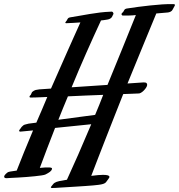

<svg xmlns="http://www.w3.org/2000/svg" viewBox="-142 -794 877 941"><path d="M36.1 -192.9Q49.8 -223.6 63 -255.1Q76.2 -286.6 89.8 -318.8Q73.2 -317.9 58.3 -317.4Q43.5 -316.9 32.2 -316.4Q19 -315.9 7.8 -315.9Q2.9 -315.9 2.9 -319.8Q2 -321.3 3.9 -324Q5.9 -326.7 8.8 -329.1L15.1 -342.8Q24.9 -351.1 32.7 -353Q40.5 -355 50.8 -356L107.9 -359.9Q127.4 -404.3 147 -448.5Q166.5 -492.7 184.8 -534.2Q203.1 -575.7 220.2 -613.5Q237.3 -651.4 252 -684.1Q235.4 -682.6 218 -681.9Q200.7 -681.2 182.1 -680.2Q180.2 -680.2 178.2 -682.1Q178.2 -685.1 180.2 -687L186 -694.8Q189 -701.7 192.1 -704.8Q195.3 -708 202.1 -709Q227.5 -712.9 251.2 -717.3Q274.9 -721.7 299.1 -725.6Q323.2 -729.5 348.4 -732.7Q373.5 -735.8 401.9 -736.8Q408.2 -738.3 412.1 -732.9Q413.6 -730.5 414.1 -727.5Q414.6 -724.6 412.1 -722.2L409.2 -715.8Q406.7 -708.5 399.9 -703.9Q393.1 -699.2 384.8 -698.2Q376.5 -696.3 368.4 -695.6Q360.4 -694.8 353 -693.8Q316.9 -616.2 280.3 -533.4Q243.7 -450.7 209 -366.2L384.8 -377.9Q423.3 -471.7 459 -559.6Q494.6 -647.5 523.9 -720.2Q507.3 -718.3 491 -718Q474.6 -717.8 459 -717.8Q457.5 -717.8 456.3 -719.2Q455.1 -720.7 454.1 -722.2Q453.1 -723.6 453.6 -725.6Q454.1 -727.5 455.1 -729L461.9 -735.8Q464.8 -742.2 468 -746.3Q471.2 -750.5 478 -752Q505.9 -756.3 535.2 -760.3Q564.5 -764.2 594.2 -767.3Q624 -770.5 653.1 -772.5Q682.1 -774.4 709 -773.9Q710.9 -773.9 714.8 -772Q715.8 -770.5 715.3 -768.6Q714.8 -766.6 713.9 -765.1L704.1 -747.1Q701.2 -740.7 694.8 -737.3Q688.5 -733.9 681.2 -732.9Q667.5 -731.4 653.3 -730.5Q639.2 -729.5 624 -728Q593.3 -653.8 557.1 -565.7Q521 -477.5 482.9 -384.8L561 -390.1Q572.3 -390.6 576.2 -386.7Q580.1 -382.8 579.1 -376.5Q578.1 -370.1 573.2 -363Q568.4 -356 562 -349.6Q555.7 -343.3 548.8 -339.4Q542 -335.4 537.1 -335.9Q522.9 -335 503.4 -334.5Q483.9 -334 461.9 -333Q439.9 -277.3 418.2 -222.4Q396.5 -167.5 376.5 -116.2Q356.4 -64.9 338.4 -18.3Q320.3 28.3 305.2 67.9Q323.2 65.4 338.1 64.2Q353 63 361.8 63Q376.5 63 383.8 64.7Q391.1 66.4 393.3 69.6Q395.5 72.8 393.3 76.9Q391.1 81.1 387.2 85.9Q382.8 90.8 380.6 94.7Q378.4 98.6 374.5 101.8Q370.6 105 363.3 107.4Q356 109.9 341.8 111.8Q332.5 113.3 314.9 114.7Q297.4 116.2 275.9 117.7Q254.4 119.1 231.2 120.6Q208 122.1 187.5 123.3Q167 124.5 151.1 125.5Q135.3 126.5 128.9 127Q109.4 128.4 107.4 125.7Q105.5 123 118.2 108.9Q123.5 101.6 135 97.4Q146.5 93.3 165 90.8Q168 89.8 173.6 89.1Q179.2 88.4 186 86.9Q210.9 32.7 241.5 -36.6Q272 -106 305.2 -185.1L127.9 -167Q106.9 -114.3 88.4 -64.9Q69.8 -15.6 53.2 28.8Q83 25.9 99.1 26.6Q115.2 27.3 112.8 34.2Q110.4 42.5 102.5 48.3Q94.7 54.2 81.1 61Q76.2 63.5 61.8 65.7Q47.4 67.9 28.1 69.8Q8.8 71.8 -12.9 73.5Q-34.7 75.2 -53.7 76.2Q-72.8 77.1 -87.2 77.9Q-101.6 78.6 -106 79.1Q-120.1 80.6 -121.6 73Q-123 65.4 -106 51.8Q-103 48.8 -92.8 46.9Q-82.5 44.9 -60.1 42Q-44.9 2 -24.2 -48.3Q-3.4 -98.6 20 -154.8L-42 -148.9Q-44.4 -148.9 -46.1 -149.7Q-47.9 -150.4 -47.9 -152.8Q-48.8 -154.3 -47.1 -157Q-45.4 -159.7 -43 -162.1L-36.1 -171.9Q-27.8 -181.2 -20.3 -183.3Q-12.7 -185.5 -2 -188ZM363.8 -329.1Q320.8 -327.6 276.6 -325.7Q232.4 -323.7 190.9 -321.8Q178.7 -292.5 167 -264.2Q155.3 -235.8 144 -207L324.2 -231Q344.7 -279.3 363.8 -329.1Z"/></svg>

Font: Mervale Script
Style: Regular
Weight: 400
Designer: Astigmatic (AOETI)
Foundry: Astigmatic (AOETI)
Version: Version 1.000